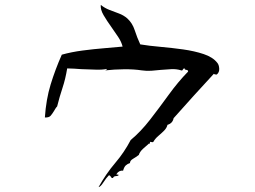

<svg xmlns="http://www.w3.org/2000/svg" viewBox="-20 -733 1040 783"><path d="M866 -477Q873 -469 874 -453.5Q875 -438 864 -429Q861 -429 857.5 -429.5Q854 -430 852 -432Q811 -388 770 -342.5Q729 -297 688 -251Q684 -230 663 -224Q660 -211 649 -200Q638 -189 625.5 -178.5Q613 -168 605 -154Q602 -152 596 -154Q592 -155 591 -154Q593 -150 591.5 -148Q590 -146 588 -148Q576 -138 563 -126Q550 -114 546 -101Q534 -92 522 -85Q510 -78 510 -68Q500 -65 493 -58.5Q486 -52 482 -37Q465 -39 455 -23Q455 -20 459 -21Q464 -22 463 -18Q463 -16 455 -15Q451 -15 446.5 -13.5Q442 -12 441 -7Q435 -6 432 -12Q429 -18 424 -18Q413 -7 401.5 11Q390 29 382 30Q412 -24 449.5 -68Q487 -112 513 -162Q554 -196 592 -245Q630 -294 668 -346.5Q706 -399 747 -441Q748 -447 740 -448Q732 -449 733 -454Q729 -455 726 -450Q724 -444 719 -446Q700 -452 679 -451Q658 -450 636 -448Q618 -446 598 -444.5Q578 -443 558 -446Q526 -451 485 -450.5Q444 -450 410 -446Q411 -448 413.5 -448.5Q416 -449 416 -452Q398 -448 370 -449Q342 -450 311 -451Q297 -452 282.5 -453Q268 -454 254 -454Q247 -411 235 -375Q223 -339 213 -299Q209 -295 206 -290Q203 -285 200 -280Q194 -270 187 -261.5Q180 -253 163 -254Q168 -328 186.5 -388.5Q205 -449 232 -510Q271 -521 317 -527Q363 -533 406.5 -536.5Q450 -540 480 -543Q475 -563 461.5 -583Q448 -603 434 -623Q416 -648 402.5 -671Q389 -694 391 -713Q407 -700 426.5 -692.5Q446 -685 465 -678Q484 -671 499 -658Q520 -639 529.5 -609.5Q539 -580 552 -552Q588 -546 634 -542Q680 -538 726.5 -531.5Q773 -525 810.5 -512.5Q848 -500 866 -477Z"/></svg>

Font: Yuji Boku
Style: Regular
Weight: 400
Designer: Kataoka Yuji
Foundry: Kinuta Font Factory
Version: Version 3.002